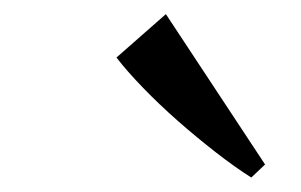

<svg xmlns="http://www.w3.org/2000/svg" viewBox="-20 -840 426 272"><path d="M336 -588.5Q313 -603 286 -624Q259 -645 232.2 -668.5Q205.5 -692 182.8 -715.5Q160 -739 145 -758.5L215 -820L355.5 -607Z"/></svg>

Font: Merriweather 96pt
Style: Italic
Weight: 400
Italic angle: -7.8°
Version: Version 2.101